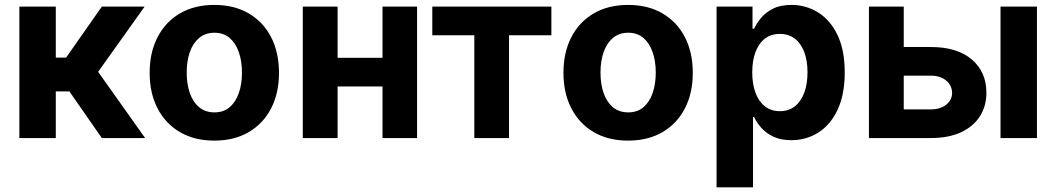

<svg xmlns="http://www.w3.org/2000/svg" viewBox="-20 -573 4385 797"><path d="M60.4 0V-545.5H211.6V-333.8H254.3L402.7 -545.5H580.3L387.4 -274.9L582.4 0H402.7L268.1 -193.5H211.6V0Z M869.7 10.7Q786.9 10.7 726.7 -24.7Q666.5 -60 633.9 -123.4Q601.2 -186.8 601.2 -270.6Q601.2 -355.1 633.9 -418.5Q666.5 -481.9 726.7 -517.2Q786.9 -552.6 869.7 -552.6Q952.4 -552.6 1012.6 -517.2Q1072.8 -481.9 1105.5 -418.5Q1138.1 -355.1 1138.1 -270.6Q1138.1 -186.8 1105.5 -123.4Q1072.8 -60 1012.6 -24.7Q952.4 10.7 869.7 10.7ZM870.4 -106.5Q908 -106.5 933.2 -128Q958.5 -149.5 971.4 -186.8Q984.4 -224.1 984.4 -271.7Q984.4 -319.2 971.4 -356.5Q958.5 -393.8 933.2 -415.5Q908 -437.1 870.4 -437.1Q832.4 -437.1 806.6 -415.5Q780.9 -393.8 767.9 -356.5Q755 -319.2 755 -271.7Q755 -224.1 767.9 -186.8Q780.9 -149.5 806.6 -128Q832.4 -106.5 870.4 -106.5Z M1616.5 -333.1V-214.1H1331.7V-333.1ZM1381.4 -545.5V0H1236.9V-545.5ZM1711.3 -545.5V0H1567.8V-545.5Z M1774.5 -426.5V-545.5H2268.8V-426.5H2093V0H1948.9V-426.5Z M2587.4 10.7Q2504.6 10.7 2444.4 -24.7Q2384.2 -60 2351.6 -123.4Q2318.9 -186.8 2318.9 -270.6Q2318.9 -355.1 2351.6 -418.5Q2384.2 -481.9 2444.4 -517.2Q2504.6 -552.6 2587.4 -552.6Q2670.1 -552.6 2730.3 -517.2Q2790.5 -481.9 2823.2 -418.5Q2855.8 -355.1 2855.8 -270.6Q2855.8 -186.8 2823.2 -123.4Q2790.5 -60 2730.3 -24.7Q2670.1 10.7 2587.4 10.7ZM2588.1 -106.5Q2625.7 -106.5 2650.9 -128Q2676.1 -149.5 2689.1 -186.8Q2702.1 -224.1 2702.1 -271.7Q2702.1 -319.2 2689.1 -356.5Q2676.1 -393.8 2650.9 -415.5Q2625.7 -437.1 2588.1 -437.1Q2550.1 -437.1 2524.3 -415.5Q2498.6 -393.8 2485.6 -356.5Q2472.7 -319.2 2472.7 -271.7Q2472.7 -224.1 2485.6 -186.8Q2498.6 -149.5 2524.3 -128Q2550.1 -106.5 2588.1 -106.5Z M2954.5 204.5V-545.5H3103.7V-453.8H3110.4Q3120.4 -475.9 3139.4 -498.8Q3158.4 -521.7 3189.1 -537.1Q3219.8 -552.6 3265.6 -552.6Q3325.3 -552.6 3375.7 -521.5Q3426.1 -490.4 3456.3 -428.1Q3486.5 -365.8 3486.5 -272Q3486.5 -180.8 3457.2 -118.1Q3427.9 -55.4 3377.7 -23.3Q3327.4 8.9 3265.3 8.9Q3221.2 8.9 3190.5 -5.7Q3159.8 -20.2 3140.3 -42.4Q3120.7 -64.6 3110.4 -87.4H3105.8V204.5ZM3102.6 -272.7Q3102.6 -224.1 3116.1 -187.9Q3129.6 -151.6 3155.2 -131.6Q3180.8 -111.5 3217.3 -111.5Q3254.3 -111.5 3279.8 -131.9Q3305.4 -152.3 3318.7 -188.7Q3332 -225.1 3332 -272.7Q3332 -320 3318.9 -355.8Q3305.8 -391.7 3280.2 -411.9Q3254.6 -432.2 3217.3 -432.2Q3180.4 -432.2 3155 -412.6Q3129.6 -393.1 3116.1 -357.2Q3102.6 -321.4 3102.6 -272.7Z M3681.8 -377.8H3844.8Q3953.1 -377.8 4013.8 -326.2Q4074.6 -274.5 4074.6 -188.2Q4074.6 -132.1 4047.2 -89.7Q4019.9 -47.2 3968.4 -23.6Q3916.9 0 3844.8 0H3587V-545.5H3731.5V-119H3844.8Q3882.8 -119 3907.3 -138.1Q3931.8 -157.3 3932.2 -187.1Q3931.8 -218.8 3907.3 -238.8Q3882.8 -258.9 3844.8 -258.9H3681.8ZM4133.2 0V-545.5H4284.4V0Z"/></svg>

Font: InterMG
Style: Bold
Weight: 700
Designer: Rasmus Andersson
Foundry: rsms
Version: Version 3.019;December 26, 2023;FontCreator 15.0.0.2955 64-b